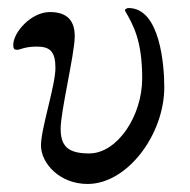

<svg xmlns="http://www.w3.org/2000/svg" viewBox="-20 -444 474 478"><path d="M198 14C297 14 389 -109 389 -227C389 -280 379 -424 300 -424C296 -424 289 -421 292 -416C312 -381 334 -343 334 -249C334 -155 272 -62 202 -62C148 -62 131 -81 131 -124C131 -166 165 -307 166 -351C167 -393 147 -414 104 -414C58 -414 13 -364 13 -332C13 -322 16 -320 23 -320C30 -320 41 -328 72 -328C104 -328 118 -316 118 -275C118 -231 82 -124 82 -82C82 -37 129 14 198 14Z"/></svg>

Font: EB Garamond
Style: Regular
Weight: 400
Designer: Georg Duffner and Octavio Pardo
Foundry: Georg Duffner
Version: Version 1.000;PS 001.000;hotconv 1.0.88;makeotf.lib2.5.64775